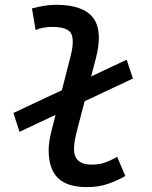

<svg xmlns="http://www.w3.org/2000/svg" viewBox="-20 -762 626 792"><path d="M60.5 -218.3 35.2 -295.9 502.4 -515.6 528.3 -438ZM338.4 9.8Q257.3 9.8 219 -27.6Q180.7 -64.9 180.7 -143.6Q180.7 -161.1 184.1 -182.6Q187.5 -204.1 194.8 -231.9L270.5 -527.3Q287.6 -593.8 274.2 -622.3Q260.7 -650.9 195.3 -650.9Q178.7 -650.9 161.4 -648.2Q144 -645.5 127 -638.2L111.8 -727.1Q136.2 -733.9 161.1 -738Q186 -742.2 210.9 -742.2Q324.2 -742.2 364.5 -688Q404.8 -633.8 375.5 -521.5L299.8 -231.9Q292 -203.1 288.6 -182.6Q285.2 -162.1 285.2 -147.9Q285.2 -83 357.4 -83Q387.2 -83 409.7 -90.3Q432.1 -97.7 463.4 -114.7L497.1 -36.1Q462.9 -16.6 425 -3.4Q387.2 9.8 338.4 9.8Z"/></svg>

Font: Cascadia Code PL
Style: Italic
Weight: 400
Italic angle: -10°
Monospace: yes
Designer: Aaron Bell
Foundry: Saja Typeworks
Version: Version 2404.023